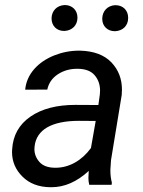

<svg xmlns="http://www.w3.org/2000/svg" viewBox="-20 -742 573 771"><path d="M187 -668.5C187 -637.7 208 -617.7 237.3 -617.7C237.8 -617.7 238.3 -617.7 238.8 -617.7C269.5 -619.1 291 -640.6 291 -670.4C291 -670.9 291 -671.4 291 -671.9C291 -701.2 269.5 -721.7 240.7 -721.7C240.2 -721.7 239.7 -721.7 239.3 -721.7C208 -720.2 187.5 -698.2 187 -668.5ZM390.6 -667.5C390.6 -667 390.6 -666.5 390.6 -666C390.6 -636.7 412.1 -616.7 440.9 -616.7C441.4 -616.7 441.9 -616.7 442.4 -616.7C473.1 -618.2 494.6 -638.7 494.6 -669.4C494.6 -669.9 494.6 -670.4 494.6 -670.9C494.6 -700.7 473.6 -721.2 443.8 -721.2C443.4 -721.2 442.9 -721.2 442.4 -721.2C411.6 -719.7 391.1 -697.3 390.6 -667.5ZM428.2 0 429.2 -8.3C425.3 -23.9 423.3 -39.1 423.3 -54.7C423.3 -57.1 423.3 -59.1 423.3 -61.5L425.8 -99.1L468.8 -360.8C469.2 -368.2 469.7 -375.5 469.7 -382.3C469.7 -425.3 455.6 -461.9 427.2 -491.7C398.4 -521.5 356.9 -537.1 301.8 -538.6C300.3 -538.6 298.3 -538.6 296.9 -538.6C263.2 -538.6 230 -532.2 197.8 -519.5C165 -506.3 138.2 -488.3 117.2 -464.4C96.2 -440.4 84 -412.6 81.1 -381.8L169.9 -382.3C175.3 -407.7 189 -428.2 211.9 -443.4C234.9 -458.5 260.7 -465.8 289.6 -465.8C290.5 -465.8 291.5 -465.8 293 -465.8C323.7 -465.3 346.2 -456.5 360.4 -439.5C374.5 -422.9 381.8 -402.3 381.8 -378.4C381.8 -373 381.3 -367.7 380.9 -362.3L375 -320.3L282.7 -320.8C208 -320.8 147.9 -305.2 102.5 -273.9C56.6 -242.2 32.2 -198.7 28.8 -142.6C28.8 -139.2 28.3 -135.7 28.3 -131.8C28.3 -93.3 42.5 -60.1 70.3 -32.7C98.1 -4.9 135.7 9.3 182.1 9.8C183.6 9.8 185.1 9.8 186.5 9.8C239.3 9.8 289.1 -12.2 336.4 -55.7L335 -27.8C335 -18.6 335.9 -9.3 338.4 0ZM199.7 -68.4C171.9 -68.8 151.4 -76.7 138.2 -91.8C125 -106.9 118.2 -124 118.2 -143.6C118.2 -147.5 118.7 -151.4 119.1 -155.8C127 -220.2 186 -256.8 297.4 -256.8L364.3 -256.3L345.2 -147.5C308.6 -97.2 257.3 -68.4 203.6 -68.4C202.1 -68.4 201.2 -68.4 199.7 -68.4Z"/></svg>

Font: Roboto
Style: Italic
Weight: 400
Italic angle: -12°
Designer: Google
Version: Version 2.137; 2017